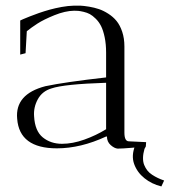

<svg xmlns="http://www.w3.org/2000/svg" viewBox="-20 -523 603 682"><path d="M563 118.2 553.2 139.2Q519 130.9 493.2 110.1Q467.3 89.4 456.5 59.6Q445.8 29.8 460 -5.9L498 -2.9Q496.6 -0.5 493.2 5.9Q488.3 22.9 488 37.6Q487.8 52.2 492.2 63Q496.6 73.7 503.2 82.3Q509.8 90.8 520.3 97.7Q530.8 104.5 540.5 109.1Q550.3 113.8 563 118.2ZM359.9 -38.1H356.9Q266.6 3.9 182.1 3.9Q48.8 3.9 41 -101.1Q32.7 -188.5 141.1 -216.8Q210.4 -231.4 356.9 -248V-335.9Q356.9 -366.2 351.8 -390.6Q346.7 -415 339.1 -430.2Q331.5 -445.3 320.1 -456.5Q308.6 -467.8 299.1 -472.9Q289.6 -478 276.9 -481Q264.2 -483.9 257.8 -484.4Q251.5 -484.9 243.2 -484.9Q211.4 -484.4 173.3 -469Q135.3 -453.6 113 -439.2Q90.8 -424.8 75.2 -412.1L70.8 -334L51.8 -329.1V-450.2L62.5 -455.1Q73.2 -459.5 85.7 -464.6Q98.1 -469.7 117.9 -476.6Q137.7 -483.4 157 -488.8Q176.3 -494.1 199.2 -498.3Q222.2 -502.4 242.2 -502.9Q254.4 -503.4 265.9 -502.9Q277.3 -502.4 296.4 -499.3Q315.4 -496.1 331.3 -490.7Q347.2 -485.4 364.5 -474.4Q381.8 -463.4 394 -448.5Q406.2 -433.6 414.1 -410.2Q421.9 -386.7 421.9 -357.9V-51.8Q421.9 -21 438 -21L499 -18.1L498 -2.9Q488.8 -1.5 451.4 1.7Q414.1 4.9 397.9 4.9Q386.2 3.9 373 -7.8Q359.9 -19.5 359.9 -38.1ZM200.2 -12.2Q237.8 -12.2 279.5 -27.1Q321.3 -42 356.9 -64V-229Q207 -224.1 163.1 -209Q129.9 -199.2 114.3 -170.4Q98.6 -141.6 101.1 -109.9Q104 -57.6 132.1 -34.9Q160.2 -12.2 200.2 -12.2Z"/></svg>

Font: Antic Didone
Style: Regular
Weight: 400
Designer: Santiago Orozco
Foundry: Santiago Orozco
Version: Version 2.000